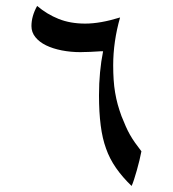

<svg xmlns="http://www.w3.org/2000/svg" viewBox="-20 -614 577 641"><path d="M104 -594.2Q136.7 -566.4 175.8 -550.8Q214.8 -535.2 264.6 -535.2Q314.5 -535.2 380.9 -555.7Q357.9 -475.1 357.9 -396Q357.9 -370.6 359.4 -348.1Q360.8 -325.7 364.3 -305.2Q367.7 -284.7 373 -265.4Q378.4 -246.1 385.7 -226.1Q393.1 -207.5 399.7 -192.6Q406.2 -177.7 413.8 -164.3Q421.4 -150.9 430.7 -137.7Q439.9 -124.5 452.1 -108.9Q449.7 -95.7 445.6 -78.9Q441.4 -62 436.8 -45.4Q432.1 -28.8 427.5 -14.6Q422.9 -0.5 419.4 6.8Q388.7 -22.5 367.2 -53.5Q345.7 -84.5 334 -118.2Q321.8 -151.4 316.2 -195.3Q310.5 -239.3 310.5 -295.4Q310.5 -335.9 314 -372.6Q317.4 -409.2 324.2 -442.9Q320.3 -442.9 316.7 -442.9Q313 -442.9 309.1 -442.4L282.7 -440.9Q281.2 -440.9 276.4 -440.7Q271.5 -440.4 266.1 -440.4Q260.7 -440.4 255.9 -440.2Q251 -439.9 249.5 -439.9Q215.8 -439.9 186 -445.8Q156.2 -451.7 133.8 -462.6Q111.3 -473.6 98.1 -490Q85 -506.3 85 -526.9Q85 -560.1 104 -594.2Z"/></svg>

Font: XB Niloofar
Style: Regular
Weight: 400
Designer: Behnam
Foundry: Irmug
Version: Version 7.201 2008